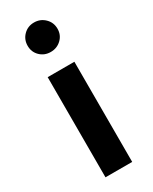

<svg xmlns="http://www.w3.org/2000/svg" viewBox="-186 -751 635 797"><g transform="rotate(-30 131.5 -352.5)"><path d="M60 -634Q60 -664 80.5 -684.5Q101 -705 131 -705Q161 -705 182 -684.5Q203 -664 203 -634Q203 -604 182 -584Q161 -564 131 -564Q101 -564 80.5 -584Q60 -604 60 -634ZM67 -480H195V0H67Z"/></g></svg>

Font: Prompt Medium
Style: Regular
Weight: 500
Designer: Katatrad Team
Foundry: CadsonDemak
Version: Version 1.001